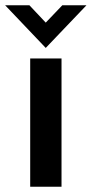

<svg xmlns="http://www.w3.org/2000/svg" viewBox="-44 -710 349 730"><path d="M129.9 -527.8 -24.4 -689.9H67.9L129.9 -624L192.9 -689.9H284.7ZM70.8 0V-487.8H189.9V0Z"/></svg>

Font: HK Grotesk Legacy
Style: Bold
Weight: 700
Designer: Alfredo Marco Pradil
Foundry: Hanken Design Co.
Version: Version 2.022;PS 002.022;hotconv 1.0.88;makeotf.lib2.5.64775